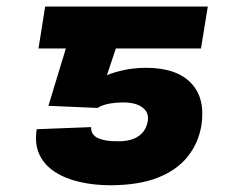

<svg xmlns="http://www.w3.org/2000/svg" viewBox="-20 -548 715 577"><path d="M273.4 -223.6 125.5 -230 216.3 -528.3H604.5L584 -402.3H328.1L301.3 -321.8Q319.8 -330.1 349.9 -336.9Q379.9 -343.8 416.5 -344.2Q509.8 -344.7 554 -298.6Q598.1 -252.4 585 -169.9Q576.2 -118.2 544.4 -77.9Q512.7 -37.6 455.6 -14.6Q398.4 8.3 312.5 8.8Q263.7 8.8 220.5 -1Q177.2 -10.7 145.3 -31.2Q113.3 -51.8 98.4 -83.5Q83.5 -115.2 90.3 -159.7L253.9 -166Q252.9 -143.1 274.2 -133.1Q295.4 -123 333.5 -123.5Q374 -123 396.5 -138.9Q418.9 -154.8 423.8 -182.6Q428.7 -208.5 409.4 -224.1Q390.1 -239.7 351.6 -240.2Q322.3 -239.7 303 -235.4Q283.7 -231 273.4 -223.6ZM273.9 -528.3 252.4 -402.3H95.7L115.7 -528.3Z"/></svg>

Font: Inter 24pt ExtraBold
Style: Italic
Weight: 800
Italic angle: -9.3988°
Designer: Rasmus Andersson
Foundry: rsms
Version: Version 4.001;git-66647c0bb